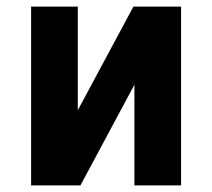

<svg xmlns="http://www.w3.org/2000/svg" viewBox="-20 -560 640 580"><path d="M74 0V-540H215V-227L383 -540H527V0H386V-304L223 0Z"/></svg>

Font: Geist Mono UltraBlack
Style: Regular
Weight: 900
Monospace: yes
Designer: Basement.studio, Andrés Briganti, Mateo Zaragoza
Foundry: Basement.studio, Vercel, Andrés Briganti, Guido Ferreyra, Mateo Zaragoza
Version: Version 1.400; ttfautohint (v1.8.4.7-5d5b)